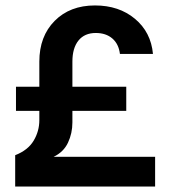

<svg xmlns="http://www.w3.org/2000/svg" viewBox="-20 -678 619 698"><path d="M38.1 -362.8H123V-454.1Q123 -545.9 178.7 -602.1Q234.4 -658.2 325.2 -658.2Q412.6 -658.2 470.7 -609.6Q528.8 -561 536.1 -481.9H416Q411.6 -518.1 388.4 -538.1Q365.2 -558.1 328.1 -558.1Q287.6 -558.1 265.4 -530.8Q243.2 -503.4 243.2 -454.1V-362.8H439V-274.9H243.2V-232.9Q243.2 -193.4 227.1 -159.2Q210.9 -125 174.8 -107.9H543.9V0H35.2V-113.8Q81.5 -131.8 102.3 -166.5Q123 -201.2 123 -241.2V-274.9H38.1Z"/></svg>

Font: Overused Grotesk SemiBold
Style: Regular
Weight: 600
Version: Version 0.002